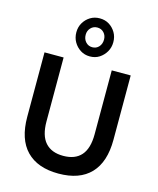

<svg xmlns="http://www.w3.org/2000/svg" viewBox="-146 -1122 1013 1233"><g transform="rotate(15 361.0 -506.0)"><path d="M362 10Q223 10 149 -66Q75 -142 75 -291V-719H202V-294Q202 -200 243 -154Q284 -108 362 -108Q441 -108 481.5 -154Q522 -200 522 -294V-719H648V-291Q648 -143 575 -66.5Q502 10 362 10ZM362 -769Q327 -769 299.5 -786.5Q272 -804 255.5 -832.5Q239 -861 239 -897Q239 -932 255.5 -960Q272 -988 299.5 -1005Q327 -1022 362 -1022Q398 -1022 425 -1005Q452 -988 468.5 -960Q485 -932 485 -896Q485 -861 468.5 -832.5Q452 -804 425 -786.5Q398 -769 362 -769ZM362 -830Q389 -830 406 -849Q423 -868 423 -897Q423 -924 406 -942.5Q389 -961 362 -961Q336 -961 318.5 -942.5Q301 -924 301 -897Q301 -868 318.5 -849Q336 -830 362 -830Z"/></g></svg>

Font: Nunitoga
Style: Bold
Weight: 700
Designer: Vernon Adams
Foundry: Vernon Adams
Version: Version 1.0